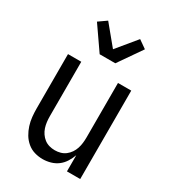

<svg xmlns="http://www.w3.org/2000/svg" viewBox="-188 -870 877 978"><g transform="rotate(30 250.0 -381.0)"><path d="M219 8Q194 8 170.5 1Q147 -6 128 -22Q109 -38 96.5 -59Q84 -80 76.5 -103.5Q69 -127 66.5 -151.5Q64 -176 64 -200V-520H142V-200Q142 -183 144 -166.5Q146 -150 151 -134.5Q156 -119 165.5 -105Q175 -91 188 -81Q201 -71 217 -66.5Q233 -62 250 -62Q267 -62 283 -66.5Q299 -71 312 -81Q325 -91 334.5 -105Q344 -119 349 -134.5Q354 -150 356 -166.5Q358 -183 358 -200V-520H436V0H358V-95Q350 -73 337.5 -53Q325 -33 306.5 -19Q288 -5 265 1.5Q242 8 219 8ZM204 -600 109 -737 156 -770 250 -656 344 -770 391 -737 296 -600Z"/></g></svg>

Font: Iosevka Term Curly
Style: Regular
Weight: 400
Designer: Belleve Invis
Foundry: Belleve Invis
Version: Version 32.3.0